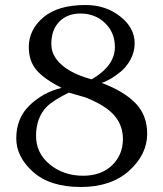

<svg xmlns="http://www.w3.org/2000/svg" viewBox="-20 -732 653 767"><path d="M255 -362Q190 -330 165 -304Q125 -261 124 -192Q123 -121 178.5 -75.5Q234 -30 312 -30Q384 -30 427.5 -71.5Q471 -113 471 -177Q471 -231 436.5 -271Q402 -311 321 -343ZM45 -179Q45 -261 99.5 -312.5Q154 -364 226 -381Q155 -417 125 -453Q95 -489 95 -544Q95 -613 153 -662.5Q211 -712 322 -712Q402 -712 460 -666.5Q518 -621 518 -559Q518 -525 501.5 -494.5Q485 -464 461.5 -445Q438 -426 418 -415Q398 -404 386 -401Q478 -366 523 -318Q568 -270 568 -198Q568 -115 496 -50Q424 15 303 15Q180 15 112.5 -45Q45 -105 45 -179ZM185 -556Q185 -493 260 -449Q295 -429 346 -415Q439 -469 439 -544Q439 -602 399.5 -640Q360 -678 301 -678Q249 -678 217 -645.5Q185 -613 185 -556Z"/></svg>

Font: Coconat
Style: Regular
Weight: 400
Designer: Sara Lavazza
Foundry: Collletttivo
Version: Version 1.000;Glyphs 3.2 (3217)